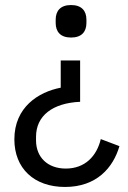

<svg xmlns="http://www.w3.org/2000/svg" viewBox="-20 -548 507 762"><path d="M238 194C363 194 429 118 454 32L380 4C364 71 318 121 241 121C170 121 123 77 123 9V-5C123 -89 189 -139 298 -144V-308H221V-200C133 -183 37 -123 37 5C37 120 115 194 238 194ZM262 -399C304 -399 323 -422 323 -457V-470C323 -505 304 -528 262 -528C220 -528 201 -505 201 -470V-457C201 -422 220 -399 262 -399Z"/></svg>

Font: IBM Plex Arabic
Style: Regular
Weight: 400
Designer: Mike Abbink, Paul van der Laan, Pieter van Rosmalen, Wael Morcos, Khajak Apelian
Foundry: Bold Monday
Version: Version 1.0